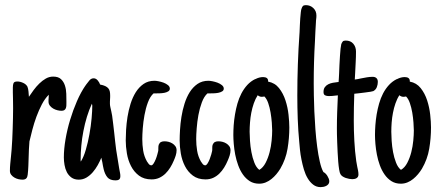

<svg xmlns="http://www.w3.org/2000/svg" viewBox="-20 -708 1748 765"><path d="M69.3 7.8Q62 7.8 53.5 5.9Q44.9 3.9 37.4 -0.5Q29.8 -4.9 24.7 -11.5Q19.5 -18.1 19.5 -27.3Q19.5 -41 20.8 -54.4Q22 -67.9 23.4 -81.1V-80.6L26.4 -113.3Q27.8 -130.9 28.8 -151.9Q29.8 -172.9 30.5 -194.6Q31.2 -216.3 31.7 -237.3Q32.2 -258.3 32.2 -275.9Q32.2 -286.1 32 -296.6Q31.7 -307.1 31.7 -317.9Q31.2 -327.1 31.2 -338.6Q31.2 -350.1 31.2 -359.9Q31.2 -370.1 33.9 -376.7Q36.6 -383.3 49.3 -383.3Q60.5 -383.3 73 -377.4Q85.4 -371.6 90.3 -360.8H89.8Q92.3 -355.5 93.5 -343.5Q94.7 -331.5 95.2 -322.3Q103.5 -335 114 -349.1Q124.5 -363.3 136.7 -375.2Q148.9 -387.2 162.6 -395Q176.3 -402.8 191.9 -402.8Q212.4 -402.8 223.1 -392.6Q233.9 -382.3 238.8 -366.9Q243.7 -351.6 244.1 -334.2Q244.6 -316.9 244.6 -302.7V-298.8Q244.6 -293 244.4 -287.4Q244.1 -281.7 242.4 -277.1Q240.7 -272.5 236.6 -269.5Q232.4 -266.6 225.1 -266.6Q217.3 -266.6 208.5 -268.8Q199.7 -271 192.1 -275.4Q184.6 -279.8 179.2 -286.4Q173.8 -293 173.3 -301.8Q173.3 -305.7 173.3 -309.6Q173.3 -313.5 173.8 -317.4Q173.8 -319.8 174.1 -323.5Q174.3 -327.1 174.3 -330.6Q158.7 -314.9 146.7 -292Q134.8 -269 125.2 -243.2Q115.7 -217.3 108.9 -191.2Q102.1 -165 97.2 -144V-142.6Q95.7 -127.4 95.2 -112.8Q94.7 -98.1 94.2 -82.5Q93.8 -64.9 93 -46.9Q92.3 -28.8 90.3 -11.7Q89.4 -2.4 84.7 2.7Q80.1 7.8 69.3 7.8Z M459.5 -6.3Q459.5 3.4 454.6 7.1Q449.7 10.7 440.9 10.7Q418 10.7 408 -1.5Q397.9 -13.7 393.1 -33.7Q391.6 -40.5 390.1 -47.6Q388.7 -54.7 387.7 -61.5Q386.7 -67.9 385.7 -70.3Q384.8 -72.8 383.8 -79.6Q377.9 -65.4 369.4 -50Q360.8 -34.7 349.6 -21.7Q338.4 -8.8 324.5 -0.5Q310.5 7.8 293.9 7.8Q276.4 7.8 264.6 -0.7Q252.9 -9.3 246.3 -22.2Q239.7 -35.2 237.1 -50.8Q234.4 -66.4 234.4 -80.6Q234.4 -113.8 241 -152.6Q247.6 -191.4 259.3 -230.2Q271 -269 286.6 -304.9Q302.2 -340.8 320.8 -367.7V-367.2L323.7 -371.6Q329.1 -378.9 336.2 -387.5Q343.3 -396 353 -396Q362.3 -396 369.1 -387.9Q376 -379.9 378.9 -371.1Q391.6 -368.7 399.4 -365Q407.2 -361.3 411.6 -356Q416 -350.6 417.5 -343.5Q418.9 -336.4 418.9 -328.1Q418.9 -324.7 418.9 -320.8Q418.9 -316.9 418.5 -313Q418 -309.1 418 -303.7Q418 -298.3 418 -293.9Q418 -289.1 419.7 -281.2Q421.4 -273.4 423.3 -265.1L426.8 -247.1Q429.2 -232.9 430.9 -214.8Q432.6 -196.8 435.1 -178.7Q437 -160.2 439 -142.8Q440.9 -125.5 442.9 -110.8L454.6 -38.6L456.1 -30.3Q457 -23.9 458.3 -18.6Q459.5 -13.2 459.5 -6.3ZM347.7 -287.1Q347.7 -288.1 347.2 -290.3Q346.7 -292.5 346.2 -294.9Q335 -271 326.4 -242.9Q317.9 -214.8 312.3 -185.8Q306.6 -156.7 304 -127.7Q301.3 -98.6 301.3 -72.8Q301.3 -70.3 301.3 -68.4Q301.3 -66.4 301.8 -64.5V-64Q313.5 -82 322 -111.6Q330.6 -141.1 336.4 -173.6Q342.3 -206.1 345 -236.6Q347.7 -267.1 347.7 -287.1Z M683.6 -109.4Q683.6 -99.1 680.2 -88.4Q676.8 -77.6 672.4 -67.9Q666.5 -53.7 658.2 -40.3Q649.9 -26.9 639.2 -16.4Q628.4 -5.9 614.7 0.5Q601.1 6.8 584 6.8Q553.7 6.8 533.7 -8.3Q513.7 -23.4 502 -46.4Q490.2 -69.3 485.6 -96.7Q481 -124 481 -148.4Q481 -166.5 482.4 -191.2Q483.9 -215.8 488 -242.2Q492.2 -268.6 500.2 -294.4Q508.3 -320.3 521 -340.6Q533.7 -360.8 552 -373.5Q570.3 -386.2 595.7 -386.2Q601.1 -386.2 611.3 -384.3Q621.6 -382.3 631.6 -378.7Q641.6 -375 649.2 -368.9Q656.7 -362.8 656.7 -355Q656.7 -347.7 650.1 -343.8Q643.6 -339.8 634.5 -338.1Q625.5 -336.4 616 -336.2Q606.4 -335.9 600.6 -335.9H591.8Q578.1 -323.7 569.3 -300Q560.5 -276.4 555.7 -249.5Q550.8 -222.7 548.8 -196.5Q546.9 -170.4 546.9 -153.8Q546.9 -130.4 550.5 -107.7Q554.2 -85 565.4 -64.9Q567.9 -60.5 572.5 -54.9Q577.1 -49.3 583 -49.3Q587.4 -49.3 592 -56.6Q596.7 -64 600.6 -73.7Q604.5 -83.5 606.9 -92.8Q609.4 -102.1 610.4 -106.4Q610.8 -108.4 610.8 -110.8Q610.8 -113.3 610.8 -115.7Q610.8 -120.1 611.1 -124.3Q611.3 -128.4 612.3 -130.9Q615.7 -139.2 621.3 -142.1Q627 -145 635.3 -145Q642.6 -145 650.9 -143.1Q659.2 -141.1 666.5 -136.7Q673.8 -132.3 678.7 -125.5Q683.6 -118.7 683.6 -109.4Z M898.4 -109.4Q898.4 -99.1 895 -88.4Q891.6 -77.6 887.2 -67.9Q881.3 -53.7 873 -40.3Q864.7 -26.9 854 -16.4Q843.3 -5.9 829.6 0.5Q815.9 6.8 798.8 6.8Q768.6 6.8 748.5 -8.3Q728.5 -23.4 716.8 -46.4Q705.1 -69.3 700.4 -96.7Q695.8 -124 695.8 -148.4Q695.8 -166.5 697.3 -191.2Q698.7 -215.8 702.9 -242.2Q707 -268.6 715.1 -294.4Q723.1 -320.3 735.8 -340.6Q748.5 -360.8 766.8 -373.5Q785.2 -386.2 810.5 -386.2Q815.9 -386.2 826.2 -384.3Q836.4 -382.3 846.4 -378.7Q856.4 -375 864 -368.9Q871.6 -362.8 871.6 -355Q871.6 -347.7 865 -343.8Q858.4 -339.8 849.4 -338.1Q840.3 -336.4 830.8 -336.2Q821.3 -335.9 815.4 -335.9H806.6Q793 -323.7 784.2 -300Q775.4 -276.4 770.5 -249.5Q765.6 -222.7 763.7 -196.5Q761.7 -170.4 761.7 -153.8Q761.7 -130.4 765.4 -107.7Q769 -85 780.3 -64.9Q782.7 -60.5 787.4 -54.9Q792 -49.3 797.9 -49.3Q802.2 -49.3 806.9 -56.6Q811.5 -64 815.4 -73.7Q819.3 -83.5 821.8 -92.8Q824.2 -102.1 825.2 -106.4Q825.7 -108.4 825.7 -110.8Q825.7 -113.3 825.7 -115.7Q825.7 -120.1 825.9 -124.3Q826.2 -128.4 827.1 -130.9Q830.6 -139.2 836.2 -142.1Q841.8 -145 850.1 -145Q857.4 -145 865.7 -143.1Q874 -141.1 881.3 -136.7Q888.7 -132.3 893.6 -125.5Q898.4 -118.7 898.4 -109.4Z M1132.8 -200.2Q1132.8 -157.7 1125.7 -115.5Q1118.7 -73.2 1096.7 -35.6Q1089.8 -24.4 1081.1 -13.9Q1072.3 -3.4 1061.8 5.1Q1051.3 13.7 1038.8 18.8Q1026.4 23.9 1012.7 23.9Q991.2 23.9 975.3 13.9Q959.5 3.9 948 -12.5Q936.5 -28.8 929 -49.6Q921.4 -70.3 917.2 -92Q913.1 -113.8 911.4 -134.3Q909.7 -154.8 909.7 -170.4Q909.7 -188 911.1 -209Q912.6 -230 916.3 -252Q919.9 -273.9 926 -295.4Q932.1 -316.9 941.9 -335.7Q951.7 -354.5 965.3 -369.4Q979 -384.3 997.1 -393.1V-392.6Q1012.7 -400.9 1028.3 -400.9Q1038.1 -400.9 1043.5 -396.7Q1048.8 -392.6 1048.3 -382.8Q1075.2 -377.9 1091.8 -356.9Q1108.4 -335.9 1117.4 -308.1Q1126.5 -280.3 1129.6 -251Q1132.8 -221.7 1132.8 -200.2ZM1022.5 -322.3Q1014.2 -322.3 1006.8 -328.6Q997.6 -314.5 991.2 -296.1Q984.9 -277.8 981.2 -258.5Q977.5 -239.3 976.1 -219.7Q974.6 -200.2 974.6 -183.1Q974.6 -168.9 976.1 -146.7Q977.5 -124.5 981.7 -102.1Q985.8 -79.6 993.4 -60.1Q1001 -40.5 1013.2 -31.2Q1028.3 -40 1038.3 -59.3Q1048.3 -78.6 1054.2 -101.6Q1060.1 -124.5 1062.3 -147.9Q1064.5 -171.4 1064.5 -188Q1064.5 -200.2 1063 -219.7Q1061.5 -239.3 1058.1 -259.5Q1054.7 -279.8 1048.6 -297.4Q1042.5 -314.9 1033.2 -323.7Q1028.8 -322.3 1022.5 -322.3Z M1292 14.2Q1292 21 1288.6 25.4Q1285.2 29.8 1280 32.5Q1274.9 35.2 1268.8 36.4Q1262.7 37.6 1257.8 37.6Q1240.7 37.6 1228 27.8Q1215.3 18.1 1206.1 2.7Q1196.8 -12.7 1190.9 -32.5Q1185.1 -52.2 1181.2 -72Q1177.2 -91.8 1175.3 -110.1Q1173.3 -128.4 1172.4 -141.6Q1168 -187 1166.3 -233.9Q1164.6 -280.8 1164.6 -326.7Q1164.6 -452.1 1173.3 -575.2Q1173.3 -577.1 1173.6 -579.6Q1173.8 -582 1173.8 -584.5Q1174.3 -594.7 1174.8 -608.2Q1175.3 -621.6 1176.3 -634.8Q1177.2 -647.9 1178.5 -658.9Q1179.7 -669.9 1181.6 -674.3V-673.8Q1183.6 -680.7 1187 -684.1Q1190.4 -687.5 1198.7 -687.5Q1216.3 -687.5 1228.5 -675.8Q1240.7 -664.1 1240.7 -646.5Q1240.7 -642.6 1240.5 -638.9Q1240.2 -635.3 1239.7 -631.8Q1239.3 -628.4 1239 -625.2Q1238.8 -622.1 1238.8 -619.6Q1237.3 -600.6 1236.6 -581.8Q1235.8 -563 1234.9 -543.9Q1232.4 -502 1231.2 -460.2Q1230 -418.5 1230 -376Q1230 -357.9 1230.5 -328.6Q1231 -299.3 1232.4 -264.9Q1233.9 -230.5 1236.6 -193.8Q1239.3 -157.2 1243.7 -124Q1248 -90.8 1254.2 -64Q1260.3 -37.1 1268.6 -22.5Q1272.9 -20.5 1277.1 -16.4Q1281.2 -12.2 1284.4 -7.1Q1287.6 -2 1289.8 3.7Q1292 9.3 1292 14.2Z M1408.2 -12.2Q1408.2 -6.8 1405.8 -3.2Q1403.3 0.5 1399.7 2.4Q1396 4.4 1391.8 5.1Q1387.7 5.9 1383.8 5.9Q1378.4 5.9 1371.3 4.6Q1364.3 3.4 1357.4 1Q1350.6 -1.5 1345 -5.1Q1339.4 -8.8 1336.4 -14.2Q1333.5 -19 1331.3 -32.5Q1329.1 -45.9 1327.6 -63.7Q1326.2 -81.5 1325.2 -101.8Q1324.2 -122.1 1323.5 -140.6Q1322.8 -159.2 1322.5 -174.1Q1322.3 -189 1322.3 -196.3Q1322.3 -230.5 1323.5 -262.5Q1324.7 -294.4 1326.2 -328.1Q1323.7 -328.1 1321.3 -327.6Q1318.8 -327.1 1316.4 -327.1Q1310.1 -326.2 1303.5 -325.7Q1296.9 -325.2 1290 -325.2Q1281.7 -325.2 1275.4 -328.1Q1269 -331.1 1269 -341.3Q1269 -353.5 1274.4 -360.8Q1279.8 -368.2 1288.1 -372.3Q1296.4 -376.5 1306.2 -378.2Q1315.9 -379.9 1325.2 -380.9Q1326.7 -380.9 1327.1 -381.1Q1327.6 -381.3 1329.1 -381.3Q1329.6 -387.2 1330.1 -395.8Q1330.6 -404.3 1331.1 -414.6Q1331.5 -430.7 1332.5 -449Q1333.5 -467.3 1334.5 -484.1Q1335.4 -501 1336.9 -513.9Q1338.4 -526.9 1339.8 -532.2Q1342.3 -538.6 1345.5 -542.5Q1348.6 -546.4 1357.4 -546.4Q1377 -546.4 1387.7 -533.7Q1398.4 -521 1398.4 -502.4Q1398.4 -481 1397.2 -459.5Q1396 -438 1395 -416L1393.6 -391.1Q1405.8 -392.6 1418 -395.5Q1429.7 -397.9 1441.7 -399.9Q1453.6 -401.9 1464.8 -401.9Q1474.6 -401.9 1480 -396.7Q1485.4 -391.6 1485.4 -381.8Q1485.4 -371.1 1481.4 -360.8Q1477.5 -350.6 1467.8 -345.2H1468.3Q1466.3 -344.2 1456.5 -342.5Q1446.8 -340.8 1434.3 -339.4Q1421.9 -337.9 1409.9 -336.4Q1397.9 -335 1392.1 -334.5H1391.6Q1390.6 -307.1 1390.1 -280.5Q1389.6 -253.9 1389.6 -226.6Q1389.6 -189 1391.8 -146.7Q1394 -104.5 1399.4 -66.4L1403.3 -44.4Q1405.3 -36.1 1406.7 -28.1Q1408.2 -20 1408.2 -12.2Z M1697.3 -200.2Q1697.3 -157.7 1690.2 -115.5Q1683.1 -73.2 1661.1 -35.6Q1654.3 -24.4 1645.5 -13.9Q1636.7 -3.4 1626.2 5.1Q1615.7 13.7 1603.3 18.8Q1590.8 23.9 1577.1 23.9Q1555.7 23.9 1539.8 13.9Q1523.9 3.9 1512.5 -12.5Q1501 -28.8 1493.4 -49.6Q1485.8 -70.3 1481.7 -92Q1477.5 -113.8 1475.8 -134.3Q1474.1 -154.8 1474.1 -170.4Q1474.1 -188 1475.6 -209Q1477.1 -230 1480.7 -252Q1484.4 -273.9 1490.5 -295.4Q1496.6 -316.9 1506.3 -335.7Q1516.1 -354.5 1529.8 -369.4Q1543.5 -384.3 1561.5 -393.1V-392.6Q1577.1 -400.9 1592.8 -400.9Q1602.5 -400.9 1607.9 -396.7Q1613.3 -392.6 1612.8 -382.8Q1639.6 -377.9 1656.2 -356.9Q1672.9 -335.9 1681.9 -308.1Q1690.9 -280.3 1694.1 -251Q1697.3 -221.7 1697.3 -200.2ZM1586.9 -322.3Q1578.6 -322.3 1571.3 -328.6Q1562 -314.5 1555.7 -296.1Q1549.3 -277.8 1545.7 -258.5Q1542 -239.3 1540.5 -219.7Q1539.1 -200.2 1539.1 -183.1Q1539.1 -168.9 1540.5 -146.7Q1542 -124.5 1546.1 -102.1Q1550.3 -79.6 1557.9 -60.1Q1565.4 -40.5 1577.6 -31.2Q1592.8 -40 1602.8 -59.3Q1612.8 -78.6 1618.7 -101.6Q1624.5 -124.5 1626.7 -147.9Q1628.9 -171.4 1628.9 -188Q1628.9 -200.2 1627.4 -219.7Q1626 -239.3 1622.6 -259.5Q1619.1 -279.8 1613 -297.4Q1606.9 -314.9 1597.7 -323.7Q1593.3 -322.3 1586.9 -322.3Z"/></svg>

Font: Just Another Hand
Style: Regular
Weight: 400
Designer: Astigmatic (AOETI)
Foundry: Astigmatic (AOETI)
Version: Version 1.000